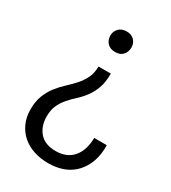

<svg xmlns="http://www.w3.org/2000/svg" viewBox="-173 -538 778 876"><g transform="rotate(30 215.5 -100.0)"><path d="M222 250Q181 250 146 238.5Q111 227 85.5 205Q60 183 45 150.5Q30 118 30 77Q30 34 42.5 3Q55 -28 74 -52.5Q93 -77 115.5 -97.5Q138 -118 157 -139.5Q176 -161 188.5 -186.5Q201 -212 201 -247H266Q266 -201 254.5 -170Q243 -139 225.5 -115.5Q208 -92 188 -74Q168 -56 150.5 -36Q133 -16 121.5 8.5Q110 33 110 68Q110 119 138.5 152Q167 185 224 185Q282 185 314 148Q346 111 347 45H413V68Q410 115 393.5 149.5Q377 184 351.5 206.5Q326 229 293 239.5Q260 250 222 250ZM233 -342Q206 -342 191.5 -358Q177 -374 177 -397Q177 -419 192 -434.5Q207 -450 233 -450Q259 -450 273.5 -434.5Q288 -419 288 -397Q288 -374 274 -358Q260 -342 233 -342Z"/></g></svg>

Font: Tilda Sans
Style: Regular
Weight: 400
Designer: ParaType Ltd
Foundry: ParaType Ltd
Version: Version 1.009